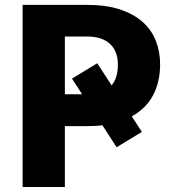

<svg xmlns="http://www.w3.org/2000/svg" viewBox="-20 -748 676 768"><path d="M426.5 -406.5Q439.5 -422 445.5 -443Q451.5 -464 451.5 -490.5Q451.5 -515.5 444 -536Q436.5 -556.5 421.2 -571.2Q406 -586 382.8 -594Q359.5 -602 327.5 -602H239.5V-371H308.5L268 -433.5L369 -495ZM327.5 -728.5Q404.5 -728.5 459.8 -710.2Q515 -692 550.8 -660Q586.5 -628 603.5 -584.5Q620.5 -541 620.5 -490.5Q620.5 -421.5 592.8 -368Q565 -314.5 507 -282.5L547.5 -220.5L446.5 -159L389.5 -247Q375 -245 359.5 -244.2Q344 -243.5 327.5 -243.5H239.5V0H70.5V-728.5Z"/></svg>

Font: Lato 2
Style: Regular
Weight: 900
Designer: Lukasz Dziedzic with Adam Twardoch and Botio Nikoltchev
Foundry: tyPoland Lukasz Dziedzic
Version: Version 2.015; 2015-08-06; http://www.latofonts.com/